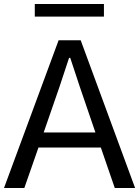

<svg xmlns="http://www.w3.org/2000/svg" viewBox="-24 -948 701 968"><path d="M196.3 -280.3H457L377.9 -511.7Q372.1 -529.3 355 -581.1Q337.9 -632.8 330.1 -656.2H324.2Q317.4 -634.8 300.3 -584Q283.2 -533.2 276.4 -511.7ZM-3.9 0 271.5 -745.1H382.8L657.2 0H554.7L484.4 -204.1H169.9L98.6 0ZM151.4 -864.3V-927.7H500V-864.3Z"/></svg>

Font: Gothic A1 Medium
Style: Regular
Weight: 500
Designer: HanYang I&C Co.,Ltd.
Foundry: HanYang I&C Co.,Ltd.
Version: Version 2.50